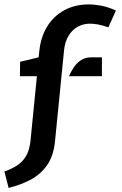

<svg xmlns="http://www.w3.org/2000/svg" viewBox="-24 -732 568 892"><path d="M16 141 -3.5 64.5Q28 54 53.5 38Q79 22 95.8 -5Q112.5 -32 117.5 -76L147.5 -378H68.5L69.5 -445L155.5 -465.5L158.5 -493.5Q165 -559.5 195 -608.5Q225 -657.5 274.8 -684.5Q324.5 -711.5 389 -711.5Q414 -711.5 446.2 -705.5Q478.5 -699.5 514.5 -683L479.5 -605Q450.5 -615 430.5 -618.5Q410.5 -622 393.5 -622Q363 -622 337.2 -607.8Q311.5 -593.5 294.5 -565.8Q277.5 -538 273.5 -497.5L231.5 -75Q225 -9 195.8 33.8Q166.5 76.5 120 101.8Q73.5 127 16 141ZM296.5 -378Q305.5 -399 319 -419.2Q332.5 -439.5 352.2 -452.5Q372 -465.5 399 -465.5H449.5V-378Z"/></svg>

Font: Expletus Sans SemiBold
Style: Regular
Weight: 600
Version: Version 7.500